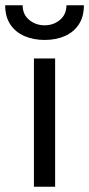

<svg xmlns="http://www.w3.org/2000/svg" viewBox="-47 -710 339 730"><path d="M162.6 0H82V-487.8H162.6ZM122.6 -558.1Q80.1 -558.1 46.1 -572.8Q12.2 -587.4 -7.6 -616.7Q-27.3 -646 -27.3 -689.9H39.1Q39.1 -654.8 64 -634.3Q88.9 -613.8 122.6 -613.8Q156.7 -613.8 181.2 -634.5Q205.6 -655.3 205.6 -689.9H272Q272 -646.5 252.7 -617.2Q233.4 -587.9 199.7 -573Q166 -558.1 122.6 -558.1Z"/></svg>

Font: Acari Sans
Style: Regular
Weight: 400
Designer: Alfredo Marco Pradil and Stefan Peev
Foundry: Hanken Design Co.
Version: Version 1.045;February 4, 2021;FontCreator 13.0.0.2655 64-bi